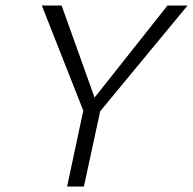

<svg xmlns="http://www.w3.org/2000/svg" viewBox="-20 -678 702 698"><path d="M328 -254 299 -292 589 -658H662ZM224 0 286 -291H348L285 0ZM291 -255 132 -658H204L335 -292Z"/></svg>

Font: Ysabeau Infant Light
Style: Italic
Weight: 300
Italic angle: -12°
Designer: Christian Thalmann (Catharsis Fonts)
Version: Version 2.001;gftools[0.9.30]; featfreeze: ss01,ss02,lnum